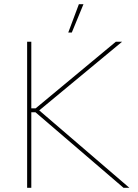

<svg xmlns="http://www.w3.org/2000/svg" viewBox="-20 -900 659 920"><path d="M380 -880H358L307 -744H324ZM110 0H130V-362H150L572 0H600L168 -371L565 -700H535L151 -381H130V-700H110Z"/></svg>

Font: Fixel Text Thin
Style: Regular
Weight: 100
Width: 4
Designer: AlfaBravo + MacPaw
Foundry: Kyrylo Tkachov, Marchela Mozhyna, Serhii Makarenko, Maria Weinstein, Zakhar Kryvoshyya
Version: Version 1.211